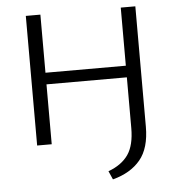

<svg xmlns="http://www.w3.org/2000/svg" viewBox="-58 -712 902 971"><g transform="rotate(-5 393.5 -227.0)"><path d="M109 -658H183V-363H591V-658H665V-47Q665 62 616 121Q567 180 476 204L457 161Q525 136 558 88.5Q591 41 591 -47V-304H183V0H109Z"/></g></svg>

Font: LXGW Bright GB
Style: Regular
Weight: 400
Designer: Christian Thalmann (Catharsis Fonts)
Foundry: LXGW / Christian Thalmann (Catharsis Fonts) / Fontworks Inc.
Version: Version 5.510